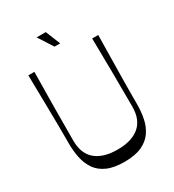

<svg xmlns="http://www.w3.org/2000/svg" viewBox="-207 -982 1004 1109"><g transform="rotate(-30 295.0 -427.5)"><path d="M294.7 10.9Q224.4 10.9 179.7 -9.2Q135 -29.3 110.6 -64.8Q86.3 -100.3 76.8 -146.5Q67.3 -192.7 67.3 -244Q67.3 -259.9 67.3 -292.9Q67.3 -325.9 66.9 -371.1Q66.4 -416.3 65.5 -470.4Q64.6 -524.4 63.6 -583.1Q62.7 -641.7 61.7 -700H102.1Q100.1 -586.3 99.1 -472.2Q98 -358.1 98 -243.6Q98 -200.3 110.7 -168Q123.4 -135.7 148.4 -114.3Q173.3 -92.9 210 -81.7Q246.7 -70.6 294.7 -70.6Q342.7 -70.6 379.5 -81.7Q416.3 -92.9 441.2 -114.3Q466.1 -135.7 478.9 -168Q491.6 -200.3 491.6 -243.6Q491.6 -358.1 490.5 -472.2Q489.4 -586.3 487.4 -700H527.9Q526.9 -641.6 525.9 -582.8Q525 -524 524.1 -469.9Q523.1 -415.7 522.7 -370.4Q522.3 -325 522.3 -291.9Q522.3 -258.9 522.3 -242.9Q522.3 -193 513.1 -147.5Q503.9 -102 479.4 -66.1Q454.9 -30.3 410.2 -9.7Q365.6 10.9 294.7 10.9ZM275.6 -768 212.7 -866H273.6L313.4 -768Z"/></g></svg>

Font: Ojuju ExtraLight
Style: Regular
Weight: 200
Designer: Chisaokwu Joboson, Mirko Velimirovic
Foundry: Udi Foundry
Version: Version 1.000